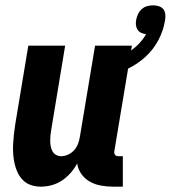

<svg xmlns="http://www.w3.org/2000/svg" viewBox="-20 -691 639 719"><path d="M133 8Q114 8 97 2.5Q80 -3 67.5 -15Q55 -27 47 -43Q39 -59 35 -76.5Q31 -94 29.5 -112.5Q28 -131 29 -149.5Q30 -168 32 -187Q34 -206 37 -225L86 -520H224L172 -206Q170 -195 169 -184.5Q168 -174 168 -163.5Q168 -153 170 -143Q172 -133 176.5 -124.5Q181 -116 190 -111Q199 -106 209 -106Q222 -106 235 -112Q248 -118 257.5 -128.5Q267 -139 272 -152Q277 -165 279 -178L336 -520H474L408 -124Q407 -116 411 -111Q415 -106 423 -106H440V8H404Q380 8 358 4Q336 0 317 -10.5Q298 -21 285 -39Q272 -57 269 -79Q259 -60 244.5 -43.5Q230 -27 212 -15Q194 -3 173.5 2.5Q153 8 133 8ZM386 -406 370 -458Q393 -464 415 -472.5Q437 -481 458.5 -494Q480 -507 497.5 -524.5Q515 -542 527 -563Q518 -564 509 -568Q500 -572 495 -580Q490 -588 489 -597.5Q488 -607 490 -617Q492 -628 497 -638.5Q502 -649 511 -657Q520 -665 531 -668Q542 -671 553 -671Q565 -671 575.5 -667.5Q586 -664 592 -656Q598 -648 599 -637Q600 -626 598 -614Q592 -577 573.5 -541.5Q555 -506 525 -478.5Q495 -451 459.5 -434Q424 -417 386 -406Z"/></svg>

Font: Iosevka Curly Heavy
Style: Italic
Weight: 900
Italic angle: -9°
Monospace: yes
Designer: Belleve Invis
Foundry: Belleve Invis
Version: Version 22.1.2; ttfautohint (v1.8.4)